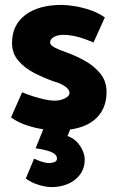

<svg xmlns="http://www.w3.org/2000/svg" viewBox="-20 -520 477 782"><path d="M25 -42Q50 -23 86.5 -10.5Q123 2 157.5 6.5Q192 11 212 11Q312 11 363 -30.5Q414 -72 414 -145Q414 -189 389 -220Q364 -251 325.5 -272.5Q287 -294 247 -308Q223 -316 203.5 -326Q184 -336 184 -347Q184 -360 199 -369Q214 -378 238 -378Q267 -378 298 -369.5Q329 -361 361 -347L407 -449Q380 -468 347.5 -479Q315 -490 283.5 -495Q252 -500 232 -500Q137 -500 83 -459Q29 -418 29 -345Q29 -303 54.5 -273Q80 -243 119 -223Q158 -203 197 -189Q217 -184 232 -176Q247 -168 255 -159.5Q263 -151 263 -142Q263 -132 253.5 -125Q244 -118 230.5 -114Q217 -110 202 -110Q185 -110 162 -115Q139 -120 115.5 -127.5Q92 -135 70 -144ZM125 84Q147 87 167 92Q187 97 199.5 105Q212 113 212 126Q212 136 202 140Q192 144 180 144Q166 144 148 138Q130 132 119 126L85 207Q106 223 136 232.5Q166 242 191 242Q225 242 255.5 229.5Q286 217 305.5 191.5Q325 166 325 130Q325 113 317 94Q309 75 293.5 58.5Q278 42 255 34L274 -13H164Z"/></svg>

Font: Catamaran ExtraBold
Style: Regular
Weight: 800
Designer: Pria Ravichandran
Version: Version 2.000